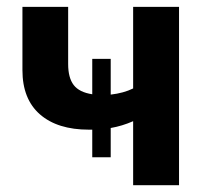

<svg xmlns="http://www.w3.org/2000/svg" viewBox="-20 -544 607 564"><path d="M371.1 -523.9H505.9V0H371.1V-188Q338.9 -173.8 305.2 -168V-82H251V-163.1H241.2Q148.9 -163.1 97.4 -208Q45.9 -252.9 45.9 -337.9V-523.9H180.2V-356Q180.2 -315.4 196.5 -294.2Q212.9 -272.9 251 -267.1V-371.1H305.2V-266.1Q343.3 -270.5 371.1 -284.2Z"/></svg>

Font: Rawline
Style: Bold
Weight: 700
Designer: Matt McInerney, Pablo Impallari, Rodrigo Fuenzalida
Foundry: Matt McInerney, Pablo Impallari, Rodrigo Fuenzalida
Version: Version 4.020;PS 004.020;hotconv 1.0.88;makeotf.lib2.5.64775